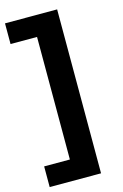

<svg xmlns="http://www.w3.org/2000/svg" viewBox="-146 -797 621 973"><g transform="rotate(-15 165.0 -310.0)"><path d="M-11.5 120V11.5H123.5V-631.5H-15.5V-740H258V120Z"/></g></svg>

Font: Encode Sans SC SemiExpanded SemiBold
Style: Regular
Weight: 600
Width: 6
Designer: Multiple Designers
Foundry: Impallari Type
Version: Version 3.002